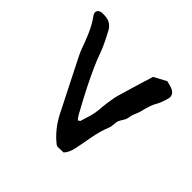

<svg xmlns="http://www.w3.org/2000/svg" viewBox="-132 -629 759 759"><g transform="rotate(45 247.5 -249.5)"><path d="M431.2 -483.4Q458 -474.1 458 -453.6Q458 -446.8 455.1 -438.5L451.7 -427.7L447.8 -416.5Q442.9 -404.3 438 -396Q428.7 -380.9 420.9 -352.1L415 -329.6Q411.1 -316.9 406.7 -307.6Q403.3 -300.8 400.4 -287.6L398.4 -277.3L395 -267.6L390.6 -259.3L385.3 -251Q378.9 -240.7 377.9 -233.9L377 -225.1L376 -215.8Q375.5 -204.6 372.1 -197.3Q359.4 -167.5 350.6 -123L343.8 -85.4L336.4 -47.4Q329.6 -16.1 314.5 -1L281.2 0L278.3 -1.5L275.9 -2.4L272.5 -4.4Q225.1 -42.5 196.8 -98.6L142.1 -206.5L87.4 -314.9Q81.5 -326.2 75.2 -343.3L64 -373.5L51.8 -403.3Q37.1 -437 20 -460.9Q12.7 -470.2 11.2 -476.1Q10.7 -478.5 10.7 -481Q10.7 -487.3 15.6 -492.2Q21.5 -498 32.2 -499H42L51.3 -498.5Q84.5 -495.6 99.6 -466.3L110.4 -445.8L120.6 -425.3Q132.3 -401.9 138.7 -383.3Q155.8 -333 199.2 -247.1L225.1 -197.3L252 -147.9L257.8 -139.2L264.6 -130.4L273.4 -135.7L285.2 -173.8Q292 -196.3 293.5 -212.4L295.9 -239.3L299.3 -266.6Q303.2 -296.9 310.5 -319.8L332 -392.1L342.8 -427.7L353.5 -462.4Q385.7 -480 405.3 -490.2L411.1 -488.8L417.5 -487.3Z"/></g></svg>

Font: Kurland
Style: Regular
Weight: 400
Designer: GGBot
Version: 0.22